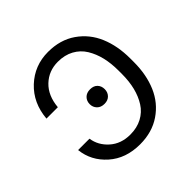

<svg xmlns="http://www.w3.org/2000/svg" viewBox="-150 -686 828 828"><g transform="rotate(-45 264.0 -271.5)"><path d="M44.9 -161.6H114.3Q121.1 -115.2 158.2 -82.3Q195.3 -49.3 251.5 -49.3Q292.5 -49.3 323.7 -65.9Q355 -82.5 373.5 -111.8Q392.1 -141.1 401.4 -178.2Q410.6 -215.3 410.6 -259.8V-281.7Q410.6 -324.7 401.9 -361.6Q393.1 -398.4 374.8 -428.5Q356.4 -458.5 325.2 -475.6Q293.9 -492.7 252.4 -492.7Q196.8 -492.7 158.2 -456.1Q119.6 -419.4 113.8 -354H44.4Q51.8 -442.4 110.8 -497.6Q169.9 -552.7 252.4 -552.7Q326.7 -552.7 379.6 -515.9Q432.6 -479 458 -418.7Q483.4 -358.4 483.4 -281.7V-259.8Q483.4 -182.6 457.5 -122.3Q431.6 -62 378.4 -25.9Q325.2 10.3 251.5 10.3Q165 10.3 108.9 -39.6Q52.7 -89.4 44.9 -161.6ZM266.6 -221.7Q245.1 -221.7 232.7 -234.4Q220.2 -247.1 220.2 -266.1Q220.2 -285.2 232.7 -297.9Q245.1 -310.5 266.6 -310.5Q288.1 -310.5 300 -298.1Q312 -285.6 312 -266.1Q312 -247.1 299.8 -234.4Q287.6 -221.7 266.6 -221.7Z"/></g></svg>

Font: Interop Light
Style: Regular
Weight: 300
Designer: Rasmus Andersson, Google, Jang Haemin
Foundry: jhaemin
Version: Version 1.007